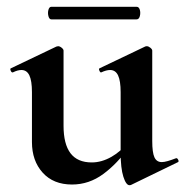

<svg xmlns="http://www.w3.org/2000/svg" viewBox="-20 -531 546 565"><path d="M192 12Q137 12 105.5 -23Q74 -58 74 -113V-260Q74 -293 66.5 -309Q59 -325 43 -325Q32 -325 18 -318Q14 -317 11.5 -323Q9 -329 12 -330L146 -394Q149 -395 151 -395Q156 -395 161.5 -390.5Q167 -386 167 -382V-161Q167 -107 187.5 -80Q208 -53 250 -53Q279 -53 308 -69.5Q337 -86 354 -111L360 -99Q326 -50 284 -19Q242 12 192 12ZM428 -382V-116Q428 -82 434.5 -68Q441 -54 456 -54Q463 -54 473.5 -57Q484 -60 497 -65Q501 -67 504 -61.5Q507 -56 504 -54L366 13Q364 14 361 14Q351 14 343 -11Q335 -36 335 -82V-260Q335 -293 327.5 -309Q320 -325 304 -325Q293 -325 278 -318Q275 -317 272.5 -323Q270 -329 273 -330L407 -394Q409 -395 412 -395Q417 -395 422.5 -390.5Q428 -386 428 -382ZM131 -474Q125 -474 122.5 -483.5Q120 -493 122.5 -502Q125 -511 131 -511H382Q389 -511 391.5 -502Q394 -493 391.5 -483.5Q389 -474 382 -474Z"/></svg>

Font: Cormorant Light
Style: Regular
Weight: 300
Designer: Christian Thalmann (Catharsis Fonts)
Foundry: Catharsis Fonts
Version: Version 4.000